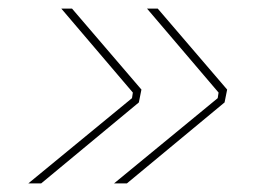

<svg xmlns="http://www.w3.org/2000/svg" viewBox="-20 -498 615 448"><path d="M510 -289 504 -259 276 -70H246L488 -269L490 -282L323 -478H348ZM310 -289 304 -259 76 -70H46L288 -269L290 -282L123 -478H148Z"/></svg>

Font: Fixel Italic Variable Display Thin
Style: Italic
Weight: 100
Italic angle: -10°
Designer: AlfaBravo + MacPaw
Foundry: Kyrylo Tkachov, Marchela Mozhyna, Serhii Makarenko, Maria Weinstein, Zakhar Kryvoshyya
Version: Version 1.210;Glyphs 3.2 (3217)